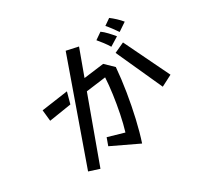

<svg xmlns="http://www.w3.org/2000/svg" viewBox="-172 -1036 1345 1289"><g transform="rotate(-30 500.0 -391.0)"><path d="M829 -698Q817 -716 798 -741.5Q779 -767 766 -781L815 -815Q835 -800 856 -780.5Q877 -761 893 -741ZM400 -130 525 -94Q542 -150 556 -219Q570 -288 579.5 -357Q589 -426 592 -483L439 -463L258 33L177 7L452 -770L544 -750L470 -548L626 -568L689 -507Q682 -420 666.5 -324Q651 -228 630 -137Q609 -46 585 26L379 -72ZM731 -640Q718 -662 699 -687Q680 -712 666 -728L718 -764Q737 -751 759.5 -727Q782 -703 799 -682ZM735 -590 813 -626 981 -279 896 -235ZM118 -501 323 -530 299 -442 127 -415Z"/></g></svg>

Font: Stick
Style: Regular
Weight: 400
Designer: Fontworks Inc.
Foundry: Fontworks Inc.
Version: Version 1.100